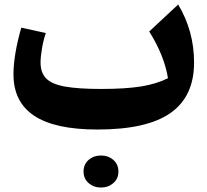

<svg xmlns="http://www.w3.org/2000/svg" viewBox="-20 -567 923 855"><path d="M728 -218.8Q711.9 -319.3 644.5 -426.8L773.4 -546.9Q844.2 -429.2 844.2 -288.6Q844.2 -137.7 739.5 -64Q634.8 9.8 414.1 9.8Q224.6 9.8 132.3 -51.5Q40 -112.8 40 -235.8Q40 -321.3 74.7 -443.8L184.1 -419.9Q173.8 -391.1 167.2 -352.5Q160.6 -314 160.6 -288.1Q160.6 -243.7 185.3 -218Q210 -192.4 269 -181.6Q328.1 -170.9 430.2 -170.9Q539.6 -170.9 608.6 -182.1Q677.7 -193.4 728 -218.8ZM352.1 196.8Q352.1 164.6 374.8 145Q397.5 125.5 429.7 125.5Q461.9 125.5 484.6 145Q507.3 164.6 507.3 196.8Q507.3 229 484.6 248.5Q461.9 268.1 429.7 268.1Q397.5 268.1 374.8 248.5Q352.1 229 352.1 196.8Z"/></svg>

Font: Pinar DS4-Bold
Style: Regular
Weight: 700
Designer: Amin Abedi
Version: Version 2.000